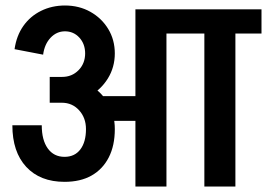

<svg xmlns="http://www.w3.org/2000/svg" viewBox="-20 -679 972 699"><path d="M290 -484Q290 -519 269 -542Q248 -565 216 -565V-659Q268 -659 309 -636Q350 -613 374 -573.5Q398 -534 398 -484ZM137 -480 33 -500Q40 -549 65 -584.5Q90 -620 129.5 -639.5Q169 -659 217 -659V-565Q186 -565 164 -541.5Q142 -518 137 -480ZM328 -239V-329H549V-239ZM293 -209Q293 -250 268 -277.5Q243 -305 205 -305V-396Q260 -396 303.5 -371.5Q347 -347 372.5 -305Q398 -263 398 -209ZM215 -17Q126 -17 75.5 -71.5Q25 -126 25 -223H132Q132 -169 154 -138.5Q176 -108 215 -108ZM215 -17V-108Q252 -108 272.5 -135Q293 -162 293 -209H398Q398 -149 376 -106Q354 -63 313.5 -40Q273 -17 215 -17ZM161 -305V-399H207V-305ZM206 -305V-399Q242 -399 266 -423.5Q290 -448 290 -485H398Q398 -434 372.5 -393Q347 -352 304 -328.5Q261 -305 206 -305ZM473 0V-645H586V0ZM504 -557V-645H680V-557ZM724 0V-633H837V0ZM630 -557V-645H932V-557Z"/></svg>

Font: Akshar Light Medium
Style: Regular
Weight: 500
Version: Version 1.100